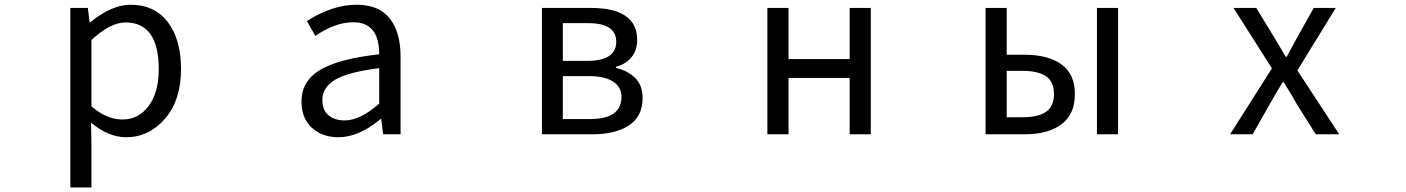

<svg xmlns="http://www.w3.org/2000/svg" viewBox="-20 -577 6040 825"><path d="M282.2 228.5V-543H357.4L365.2 -481.4H368.2Q460 -556.6 541 -556.6Q644.5 -556.6 701.2 -481.9Q757.8 -407.2 757.8 -280.3Q757.8 -146.5 689 -66.9Q620.1 12.7 521.5 12.7Q447.3 12.7 371.1 -49.8L373 44.9V228.5ZM662.1 -279.3Q662.1 -480.5 519.5 -480.5Q454.1 -480.5 373 -405.3V-120.1Q438.5 -63.5 506.8 -63.5Q575.2 -63.5 618.7 -121.6Q662.1 -179.7 662.1 -279.3Z M1434.6 12.7Q1364.3 12.7 1319.8 -28.3Q1275.4 -69.3 1275.4 -140.6Q1275.4 -228.5 1355 -276.4Q1434.6 -324.2 1609.4 -343.8Q1609.4 -481.4 1498 -481.4Q1420.9 -481.4 1335 -422.9L1298.8 -486.3Q1407.2 -556.6 1512.7 -556.6Q1608.4 -556.6 1654.8 -497.6Q1701.2 -438.5 1701.2 -334V0H1626L1618.2 -65.4H1615.2Q1521.5 12.7 1434.6 12.7ZM1460.9 -59.6Q1528.3 -59.6 1609.4 -131.8V-284.2Q1476.6 -267.6 1420.9 -234.9Q1365.2 -202.1 1365.2 -147.5Q1365.2 -103.5 1391.6 -81.5Q1418 -59.6 1460.9 -59.6Z M2308.6 0V-543H2517.6Q2717.8 -543 2717.8 -405.3Q2717.8 -361.3 2693.8 -331.5Q2669.9 -301.8 2627 -290V-285.2Q2677.7 -273.4 2709.5 -241.7Q2741.2 -210 2741.2 -156.2Q2741.2 -77.1 2683.1 -38.6Q2625 0 2525.4 0ZM2398.4 -315.4H2502Q2627.9 -315.4 2627.9 -397.5Q2627.9 -477.5 2507.8 -477.5H2398.4ZM2398.4 -65.4H2515.6Q2650.4 -65.4 2650.4 -161.1Q2650.4 -203.1 2614.3 -226.6Q2578.1 -250 2509.8 -250H2398.4Z M3277.3 0V-543H3368.2V-323.2H3630.9V-543H3721.7V0H3630.9V-242.2H3368.2V0Z M4214.8 0V-543H4305.7V-341.8H4382.8Q4483.4 -341.8 4541 -300.3Q4598.6 -258.8 4598.6 -172.9Q4598.6 -85.9 4541 -43Q4483.4 0 4382.8 0ZM4305.7 -73.2H4373Q4442.4 -73.2 4475.6 -97.2Q4508.8 -121.1 4508.8 -172.9Q4508.8 -224.6 4475.6 -248.5Q4442.4 -272.5 4373 -272.5H4305.7ZM4693.4 0V-543H4784.2V0Z M5265.6 0 5445.3 -283.2 5280.3 -543H5377.9L5451.2 -422.9Q5460.9 -406.2 5479.5 -375.5Q5498 -344.7 5504.9 -333H5508.8Q5550.8 -409.2 5557.6 -422.9L5625 -543H5719.7L5554.7 -274.4L5734.4 0H5633.8L5553.7 -127Q5538.1 -156.2 5496.1 -223.6H5491.2Q5446.3 -148.4 5434.6 -127L5362.3 0Z"/></svg>

Font: Gen Shin Gothic Monospace Regular
Style: Regular
Weight: 400
Designer: [Source Han Sans]
Ryoko NISHIZUKA  (kana & ideographs); Paul D. Hunt (Latin, Greek & Cyrillic); Wenlong ZHANG  (bopomofo
Version: Version 1.002.20150607